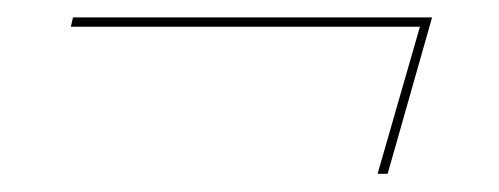

<svg xmlns="http://www.w3.org/2000/svg" viewBox="-20 -239 561 216"><path d="M404.8 -43.5 452.4 -208.9H59.7L62.1 -219.4H466.1L416.1 -43.5Z"/></svg>

Font: Playfair 144pt SemiCondensed
Style: Italic
Weight: 400
Width: 4
Italic angle: -15.6°
Designer: Claus Eggers Sørensen
Foundry: Claus Eggers Sørensen
Version: Version 2.203